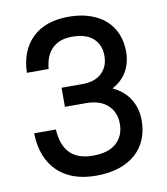

<svg xmlns="http://www.w3.org/2000/svg" viewBox="-81 -776 742 852"><g transform="rotate(-10 290.0 -350.0)"><path d="M285 8Q173 8 110.5 -53Q48 -114 45 -225H143Q151 -82 285 -82Q356 -82 391.5 -114.5Q427 -147 427 -201Q427 -253 392.5 -285Q358 -317 294 -317H200V-403H294Q351 -403 381.5 -432.5Q412 -462 412 -510Q412 -559 380 -588.5Q348 -618 285 -618Q228 -618 195.5 -586.5Q163 -555 158 -495H60Q63 -595 121.5 -651.5Q180 -708 285 -708Q339 -708 381 -693.5Q423 -679 451.5 -653.5Q480 -628 495 -591.5Q510 -555 510 -512Q510 -462 488 -423Q466 -384 422 -361Q473 -337 499 -295Q525 -253 525 -199Q525 -153 509.5 -115Q494 -77 463.5 -49.5Q433 -22 388 -7Q343 8 285 8Z"/></g></svg>

Font: Retni Sans Medium
Style: Regular
Weight: 500
Designer: Vitaly Kuzmin
Foundry: ParaType Ltd.
Version: Version 1.00;March 2, 2019;FontCreator 11.5.0.2425 64-bit; t